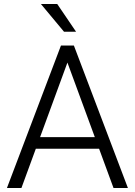

<svg xmlns="http://www.w3.org/2000/svg" viewBox="-20 -938 673 958"><path d="M86.9 0H14.6L284.2 -710.9H332L330.1 -663.1ZM302.7 -663.1 300.8 -710.9H348.6L618.2 0H546.4ZM511.2 -195.8H127.4V-253.9H511.2ZM359.4 -779.8H299.3L184.1 -918H265.6Z"/></svg>

Font: Heebo Light
Style: Regular
Weight: 300
Designer: Oded Ezer
Foundry: Ezer Type House
Version: Version 3.100